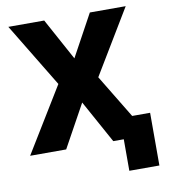

<svg xmlns="http://www.w3.org/2000/svg" viewBox="-94 -791 918 1044"><g transform="rotate(-10 364.5 -268.5)"><path d="M18 0H217L347 -236L477 0H535V174H701V-117H602L457 -356L671 -711H473L347 -480L221 -711H23L237 -358Z"/></g></svg>

Font: Asimov Pro
Style: Ult
Weight: 900
Designer: Google
Version: Version 2.000980; 2014